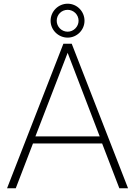

<svg xmlns="http://www.w3.org/2000/svg" viewBox="-20 -995 730 1036"><path d="M253 -883C253 -833 295 -792 345 -792C395 -792 436 -833 436 -883C436 -934 395 -975 345 -975C295 -975 253 -934 253 -883ZM345 -824C312 -824 286 -851 286 -883C286 -916 312 -942 345 -942C377 -942 404 -916 404 -883C404 -851 377 -824 345 -824ZM322 -759 18 21H65L158 -221H531L624 21H671L367 -759ZM518 -259H171L345 -710Z"/></svg>

Font: LINE Seed JP_OTF Thin
Style: Regular
Weight: 250
Designer: LY Corporation & Fontrix & Fontworks
Version: Version 1.007